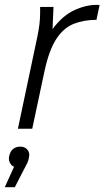

<svg xmlns="http://www.w3.org/2000/svg" viewBox="-41 -539 437 804"><path d="M34 0 116 -388Q121 -413 124 -436.5Q127 -460 127 -485V-510H183L179 -417Q221 -475 275 -498.5Q329 -522 376 -518L363 -456Q311 -456 268.5 -439.5Q226 -423 195.5 -377Q165 -331 146 -244L94 0ZM80 121Q79 131 73.5 143Q68 155 57 175L21 245H-21L18 159Q9 157 1.5 144.5Q-6 132 -3 116Q6 75 45 75Q63 75 74 88Q85 101 80 121Z"/></svg>

Font: Radio Canada Light
Style: Italic
Weight: 300
Italic angle: -12°
Designer: Charles Daoud, Etienne Aubert Bonn, Alexandre Saumier Demers, Jacques Le Bailly
Foundry: Radio-Canada
Version: Version 2.104; ttfautohint (v1.8.4.7-5d5b);gftools[0.9.28.de